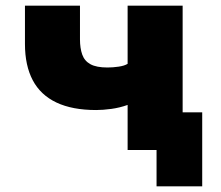

<svg xmlns="http://www.w3.org/2000/svg" viewBox="-20 -529 781 677"><path d="M532 128V0H430V-133H693V128ZM430 0V-159Q402 -149 372.5 -145Q343 -141 319 -141Q235 -141 179 -167.5Q123 -194 95.5 -246Q68 -298 68 -374V-509H262V-390Q262 -359 270 -336.5Q278 -314 299 -302.5Q320 -291 359 -291Q378 -291 398.5 -294Q419 -297 430 -304V-509H624V0Z"/></svg>

Font: Nunito Sans 6pt Black
Style: Regular
Weight: 900
Version: Version 3.101;gftools[0.9.27]